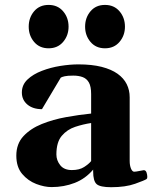

<svg xmlns="http://www.w3.org/2000/svg" viewBox="-20 -761 636 793"><path d="M47.4 -118.2Q47.4 -167 76.7 -198.5Q106 -230 152.6 -248.8Q199.2 -267.6 253.2 -277.3Q307.1 -287.1 356.4 -292V-372.6Q356.4 -403.8 347.2 -420.2Q337.9 -436.5 321.3 -442.6Q304.7 -448.7 282.7 -448.7Q258.3 -448.7 247.1 -446Q235.8 -443.4 231 -440.4L153.3 -310.1Q115.7 -310.1 93 -329.3Q70.3 -348.6 70.3 -378.9Q70.3 -410.6 93.5 -432.6Q116.7 -454.6 153.1 -468.5Q189.5 -482.4 229.5 -488.8Q269.5 -495.1 303.7 -495.1Q359.4 -495.1 399.7 -484.9Q439.9 -474.6 465.6 -456.3Q491.2 -438 503.4 -413.3Q515.6 -388.7 515.6 -359.4V-96.7Q515.6 -77.6 521 -64.7Q526.4 -51.8 534.2 -51.8Q541 -51.8 555.9 -54.9Q570.8 -58.1 573.7 -58.1Q582 -58.1 585.2 -48.6Q588.4 -39.1 588.4 -30.3Q588.4 -23.9 585.4 -21.5Q577.6 -16.1 538.1 -2Q498.5 12.2 439 12.2Q393.6 12.2 379.2 -0.5Q364.7 -13.2 364.7 -53.2V-60.5Q333 -22.9 288.6 -5.6Q244.1 11.7 192.9 11.7Q163.6 11.7 129.6 -1.2Q95.7 -14.2 71.5 -42.7Q47.4 -71.3 47.4 -118.2ZM212.9 -123Q212.9 -98.6 228.8 -78.6Q244.6 -58.6 276.9 -58.6Q308.1 -58.6 327.6 -71.3Q347.2 -84 356.4 -95.7V-252.9Q323.7 -248 290.5 -237.1Q257.3 -226.1 235.1 -200Q212.9 -173.8 212.9 -123ZM413.6 -561.5Q376 -561.5 353.8 -587.9Q331.5 -614.3 331.5 -650.8Q331.5 -688 353.8 -714.4Q376 -740.7 413.6 -740.7Q451.2 -740.7 473.6 -714.4Q496.1 -688 496.1 -650.8Q496.1 -614.3 473.6 -587.9Q451.2 -561.5 413.6 -561.5ZM180.7 -561.5Q143.1 -561.5 120.8 -587.9Q98.6 -614.3 98.6 -650.8Q98.6 -688 120.8 -714.4Q143.1 -740.7 180.7 -740.7Q218.3 -740.7 240.7 -714.4Q263.2 -688 263.2 -650.8Q263.2 -614.3 240.7 -587.9Q218.3 -561.5 180.7 -561.5Z"/></svg>

Font: Gelasio
Style: Regular
Weight: 400
Designer: Eben Sorkin
Foundry: Eben Sorkin
Version: Version 1.008